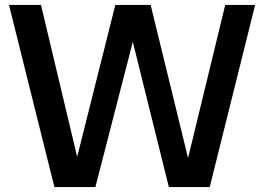

<svg xmlns="http://www.w3.org/2000/svg" viewBox="-20 -760 1073 780"><path d="M201 0 16.5 -740H146.5L293.5 -123L448.5 -740H592L744 -118L895 -740H1016.5L832 0H666L519.5 -590L367.5 0Z"/></svg>

Font: Encode Sans SemiCondensed SemiCondensed SemiBold
Style: Regular
Weight: 600
Width: 4
Designer: Multiple Designers
Foundry: Impallari Type
Version: Version 3.000; ttfautohint (v1.8.3) -l 8 -r 50 -G 200 -x 14 